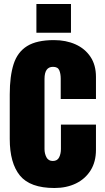

<svg xmlns="http://www.w3.org/2000/svg" viewBox="-20 -943 531 971"><path d="M255.4 7.8Q132.3 7.8 80.8 -55.2Q29.3 -118.2 29.3 -240.2V-465.8Q29.3 -557.6 48.8 -618.7Q68.4 -679.7 117.2 -710Q166 -740.2 252.9 -740.2Q313.5 -740.2 361.6 -718.8Q409.7 -697.3 437.5 -655.8Q465.3 -614.3 465.3 -554.2V-442.4H287.1V-544.9Q287.1 -570.3 279.8 -587.6Q272.5 -605 248 -605Q205.1 -605 205.1 -543.9V-189Q205.1 -166.5 214.8 -147.7Q224.6 -128.9 247.1 -128.9Q270 -128.9 279.1 -147.2Q288.1 -165.5 288.1 -189.9V-313H465.3V-185.1Q465.3 -124.5 438.2 -81.3Q411.1 -38.1 363.8 -15.1Q316.4 7.8 255.4 7.8ZM164.1 -777.3V-922.9H338.9V-777.3Z"/></svg>

Font: Anton SC
Style: Regular
Weight: 400
Designer: Vernon Adams
Foundry: Vernon Adams
Version: Version 2.116; ttfautohint (v1.8.4.7-5d5b)